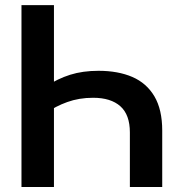

<svg xmlns="http://www.w3.org/2000/svg" viewBox="-20 -748 729 768"><path d="M374 -464.8Q452.1 -464.8 509.3 -440.2Q566.4 -415.5 597.7 -362.5Q628.9 -309.6 628.9 -225.6V0H499.5V-218.3Q499.5 -289.1 461.4 -323Q423.3 -356.9 352.5 -356.9Q296.4 -356.9 249 -339.8Q201.7 -322.8 163.6 -295.4V-402.3Q210.4 -433.1 260.7 -449Q311 -464.8 374 -464.8ZM195.8 -727.5V0H65.9V-727.5Z"/></svg>

Font: Inter 24pt SemiBold
Style: Regular
Weight: 600
Designer: Rasmus Andersson
Foundry: rsms
Version: Version 4.001;git-66647c0bb